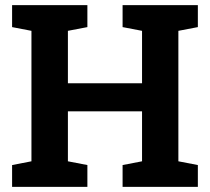

<svg xmlns="http://www.w3.org/2000/svg" viewBox="-20 -731 822 751"><path d="M27.3 -625V-710.9H321.8V-625L245.6 -610.4V-405.3H535.6V-610.4L459.5 -625V-710.9H535.6H677.7H753.9V-625L677.7 -610.4V-100.1L753.9 -85.4V0H459.5V-85.4L535.6 -100.1V-295.4H245.6V-100.1L321.8 -85.4V0H27.3V-85.4L103 -100.1V-610.4Z"/></svg>

Font: TypoPRO Roboto Slab
Style: Bold
Weight: 700
Designer: Google
Version: Version 1.100263; 2013; ttfautohint (v0.94.20-1c74) -l 8 -r 